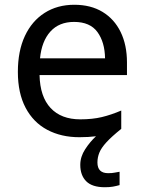

<svg xmlns="http://www.w3.org/2000/svg" viewBox="-20 -566 604 806"><path d="M389 116Q389 161 434 161Q451 161 462.5 158.5Q474 156 482 155V211Q468 215 454 217.5Q440 220 420 220Q367 220 342 195Q317 170 317 126Q317 92 337.5 60.5Q358 29 383 6Q352 10 313 10Q237 10 178.5 -21Q120 -52 87.5 -113.5Q55 -175 55 -264Q55 -352 84.5 -415Q114 -478 167.5 -512Q221 -546 292 -546Q361 -546 410.5 -516Q460 -486 486.5 -431.5Q513 -377 513 -304V-251H146Q148 -160 192.5 -112.5Q237 -65 317 -65Q368 -65 407.5 -74.5Q447 -84 489 -102V-25Q449 7 427 31Q405 55 397 75Q389 95 389 116ZM291 -474Q228 -474 191.5 -433.5Q155 -393 148 -321H421Q420 -389 389 -431.5Q358 -474 291 -474Z"/></svg>

Font: Noto Sans Mandaic
Style: Regular
Weight: 400
Designer: Monotype Design Team
Foundry: Monotype Imaging Inc.
Version: Version 2.002; ttfautohint (v1.8.4.7-5d5b)